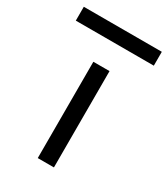

<svg xmlns="http://www.w3.org/2000/svg" viewBox="-219 -692 674 768"><g transform="rotate(30 118.0 -308.0)"><path d="M-62 -552.2V-616.2H298.3V-552.2ZM81.1 0V-444.8H155.8V0Z"/></g></svg>

Font: CMU Sans Serif
Style: Medium
Weight: 500
Version: Version 0.7.0